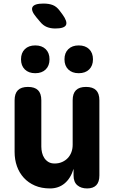

<svg xmlns="http://www.w3.org/2000/svg" viewBox="-20 -1048 640 1078"><path d="M388 -235V-485Q388 -523 406.5 -541.5Q425 -560 463 -560Q501 -560 519.5 -541.5Q538 -523 538 -485V-63Q538 -26 520.5 -8Q503 10 469 10Q435 10 414 -8Q393 -26 393 -63V-100Q377 -47 343 -18.5Q309 10 261 10Q213 10 176 -6Q139 -22 113.5 -50Q88 -78 75 -115Q62 -152 62 -195V-485Q62 -523 80.5 -541.5Q99 -560 137 -560Q175 -560 193.5 -541.5Q212 -523 212 -485V-225Q212 -208 216 -191Q220 -174 229 -160.5Q238 -147 252 -138.5Q266 -130 287 -130Q310 -130 329 -138.5Q348 -147 361 -161Q374 -175 381 -194Q388 -213 388 -235ZM422 -637Q385 -637 363.5 -658Q342 -679 342 -715Q342 -751 363.5 -772Q385 -793 422 -793Q459 -793 480.5 -772Q502 -751 502 -715Q502 -679 480.5 -658Q459 -637 422 -637ZM178 -637Q141 -637 119.5 -658Q98 -679 98 -715Q98 -751 119.5 -772Q141 -793 178 -793Q215 -793 236.5 -772Q258 -751 258 -715Q258 -679 236.5 -658Q215 -637 178 -637ZM205 -926 184 -951Q152 -989 162.5 -1008.5Q173 -1028 224 -1028Q255 -1028 276.5 -1019.5Q298 -1011 315 -988L330 -968Q360 -927 350.5 -907.5Q341 -888 290 -888Q264 -888 243 -896.5Q222 -905 205 -926Z"/></svg>

Font: Maple Mono NL ExtraBold
Style: Regular
Weight: 800
Monospace: yes
Designer: subframe7536
Version: Version 7.000